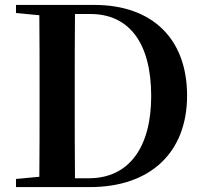

<svg xmlns="http://www.w3.org/2000/svg" viewBox="-20 -761 829 781"><path d="M45 -708 140 -699C141 -597 141 -496 141 -390V-359C141 -245 141 -142 140 -42L45 -33V0H346C592 0 741 -141 741 -372C741 -602 601 -741 363 -741H45ZM285 -36C284 -139 284 -244 284 -359V-390C284 -498 284 -602 285 -704H348C504 -704 595 -588 595 -370C595 -161 504 -36 342 -36Z"/></svg>

Font: Noto Serif SC
Style: Bold
Weight: 700
Designer: Ryoko NISHIZUKA 西塚涼子 (kana & ideographs); Frank Grießhammer (Latin, Greek & Cyrillic); Wenlong ZHANG 张文龙 (bopomofo); San
Foundry: Adobe
Version: Version 2.001;hotconv 1.1.0;makeotfexe 2.6.0